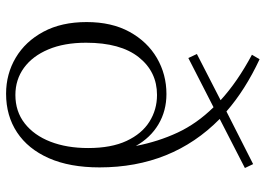

<svg xmlns="http://www.w3.org/2000/svg" viewBox="-140 -711 865 625"><g transform="rotate(90 292.5 -398.5)"><path d="M289.1 -16.1Q342.8 -16.1 381.6 -46.4Q420.4 -76.7 441.2 -130.1Q461.9 -183.6 461.9 -252.9Q461.9 -328.1 438.7 -377.9Q415.5 -427.7 376.2 -452.4Q336.9 -477.1 289.1 -477.1Q213.4 -477.1 166.3 -417.7Q119.1 -358.4 119.1 -246.1Q119.1 -174.8 140.9 -123.3Q162.6 -71.8 200.9 -43.9Q239.3 -16.1 289.1 -16.1ZM168.9 -579.1 155.8 -606.9 306.2 -684.1Q246.6 -738.8 158.2 -786.1L172.9 -811Q272.9 -764.2 342.8 -703.1L514.2 -790L526.9 -763.2L367.2 -681.2Q524.9 -525.9 524.9 -290Q524.9 -192.9 494.9 -125Q464.8 -57.1 410.9 -21.5Q356.9 14.2 285.2 14.2Q220.7 14.2 167.7 -17.3Q114.7 -48.8 83.3 -107.4Q51.8 -166 51.8 -248Q51.8 -329.6 83.7 -387.7Q115.7 -445.8 168.9 -476.8Q222.2 -507.8 286.1 -507.8Q340.8 -507.8 384.5 -481.9Q428.2 -456.1 455.1 -408.2Q440.9 -481.4 411.6 -544.2Q382.3 -606.9 329.1 -661.1Z"/></g></svg>

Font: Source Han Serif TW ExtraLight
Style: Regular
Weight: 250
Designer: Ryoko NISHIZUKA Ë•øÂ°öÊ∂ºÂ≠ê (kana & ideographs); Frank Grie√ühammer (Latin, Greek & Cyrillic); Wenlong ZHANG Âº†ÊñáÈæô 
Foundry: Adobe
Version: Version 2.003;hotconv 1.1.1;makeotfexe 2.6.0